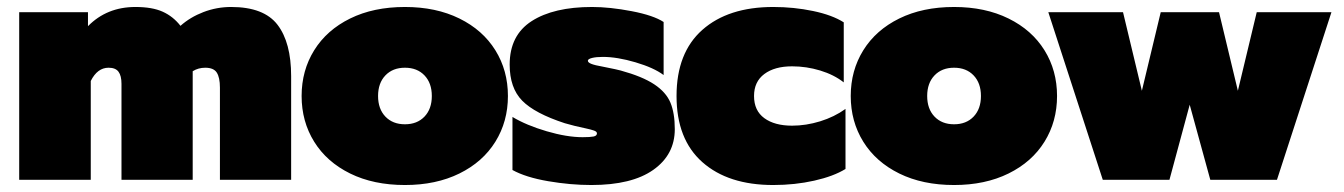

<svg xmlns="http://www.w3.org/2000/svg" viewBox="-20 -515 3849 550"><path d="M35 -480H232V-440Q286 -495 368 -495Q416 -495 446 -481.5Q476 -468 497 -441Q525 -466 563 -480.5Q601 -495 642 -495Q736 -495 775 -444Q814 -393 814 -297V0H610V-264Q610 -293 601 -307Q592 -321 568 -321Q548 -321 532 -311V0H328V-275Q328 -298 319.5 -309.5Q311 -321 291 -321Q259 -321 240 -283V0H35Z M844 -240Q844 -313 880 -371Q916 -429 983 -462Q1050 -495 1140 -495Q1229 -495 1296 -462Q1363 -429 1399 -371Q1435 -313 1435 -240Q1435 -167 1399 -109Q1363 -51 1296 -18Q1229 15 1140 15Q1050 15 983 -18Q916 -51 880 -109Q844 -167 844 -240ZM1217 -240Q1217 -277 1196 -299Q1175 -321 1140 -321Q1105 -321 1084 -299Q1063 -277 1063 -240Q1063 -203 1084 -181Q1105 -159 1140 -159Q1175 -159 1196 -181Q1217 -203 1217 -240Z M1448 -28V-180Q1488 -156 1546 -139Q1604 -122 1649 -122Q1671 -122 1680.5 -124Q1690 -126 1690 -133Q1690 -138 1681.5 -141Q1673 -144 1659 -147Q1625 -154 1598 -162Q1512 -190 1476 -226.5Q1440 -263 1440 -330Q1440 -414 1503 -454.5Q1566 -495 1676 -495Q1727 -495 1789.5 -483Q1852 -471 1881 -452V-300Q1853 -321 1800.5 -336.5Q1748 -352 1707 -352Q1688 -352 1676 -349Q1664 -346 1664 -341Q1664 -336 1674 -332Q1684 -328 1707 -324Q1752 -315 1758 -313Q1820 -296 1854 -273.5Q1888 -251 1900.5 -221Q1913 -191 1913 -145Q1913 -72 1851.5 -28.5Q1790 15 1674 15Q1614 15 1550 4Q1486 -7 1448 -28Z M1918 -240Q1918 -364 1992 -429.5Q2066 -495 2195 -495Q2254 -495 2309 -483.5Q2364 -472 2397 -451V-279Q2369 -301 2329.5 -313Q2290 -325 2249 -325Q2199 -325 2169.5 -303Q2140 -281 2140 -240Q2140 -198 2169.5 -176.5Q2199 -155 2249 -155Q2289 -155 2329.5 -167.5Q2370 -180 2402 -203V-31Q2368 -10 2312.5 2.5Q2257 15 2195 15Q2066 15 1992 -50.5Q1918 -116 1918 -240Z M2417 -240Q2417 -313 2453 -371Q2489 -429 2556 -462Q2623 -495 2713 -495Q2802 -495 2869 -462Q2936 -429 2972 -371Q3008 -313 3008 -240Q3008 -167 2972 -109Q2936 -51 2869 -18Q2802 15 2713 15Q2623 15 2556 -18Q2489 -51 2453 -109Q2417 -167 2417 -240ZM2790 -240Q2790 -277 2769 -299Q2748 -321 2713 -321Q2678 -321 2657 -299Q2636 -277 2636 -240Q2636 -203 2657 -181Q2678 -159 2713 -159Q2748 -159 2769 -181Q2790 -203 2790 -240Z M2983 -480H3197L3251 -255L3305 -480H3472L3526 -255L3580 -480H3794L3638 0H3447L3388 -215L3330 0H3139Z"/></svg>

Font: Readiness Black
Style: Regular
Weight: 900
Designer: Katatrad Team
Foundry: CadsonDemak
Version: Version 1.00;April 23, 2019;FontCreator 11.5.0.2425 64-bit; 